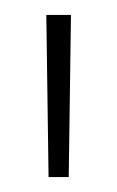

<svg xmlns="http://www.w3.org/2000/svg" viewBox="-20 -757 157 257"><path d="M45 -520 42 -737H75L72 -520Z"/></svg>

Font: Tomorrow ExtraLight
Style: Regular
Weight: 275
Designer: Tony de Marco, Monica Rizzolli
Foundry: Just in Type
Version: Version 2.002